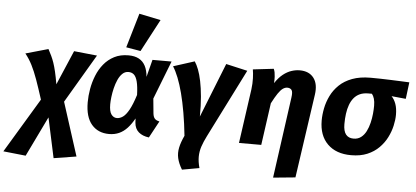

<svg xmlns="http://www.w3.org/2000/svg" viewBox="-152 -990 2942 1357"><g transform="rotate(5 1319.0 -312.0)"><path d="M6.1 -498.5 166 -543.8Q179.1 -519.2 189.4 -497.7Q199.7 -476.1 208.5 -450.5Q217.2 -424.9 225.7 -389.2Q234.1 -353.6 243.2 -300.5L308.2 -182.7L429.5 195.7L269.2 221.4L208.2 -62.5L144.1 -182.8Q118.1 -264.7 97.4 -322.4Q76.7 -380 55.4 -422Q34.1 -463.9 6.1 -498.5ZM243.2 -300.5 347.7 -544.5 511.6 -527.7 308.2 -182.7 208.2 -62.5 71 221.1 -88.6 204.2 144.1 -182.8Z M733.8 -548.8Q778.2 -548.8 807.7 -532.8Q837.3 -516.8 853.5 -485.5Q869.7 -454.3 873.3 -408.3L905 -531.6H1040.4L934.7 -259.8L944.9 -154.6Q947.9 -129.4 958.8 -117.9Q969.7 -106.4 991.7 -102.3L927.3 16.9Q882.3 11.3 854.7 -12.1Q827.1 -35.5 823.5 -78.5L821.9 -108.7Q799.6 -68.3 773.5 -39.9Q747.3 -11.4 715.5 2.9Q683.6 17.2 644.5 17.2Q566.2 17.2 520.6 -36Q475 -89.3 475 -193.2Q475 -238.8 483.6 -288.3Q492.3 -337.8 510.9 -384.1Q529.5 -430.4 559.8 -467.4Q590.1 -504.4 633 -526.6Q675.9 -548.8 733.8 -548.8ZM743.4 -431.5Q719.2 -431.5 701 -414.1Q682.8 -396.7 670.2 -368.6Q657.6 -340.5 649.7 -307.8Q641.8 -275.2 638.3 -244.8Q634.7 -214.5 634.7 -193.3Q634.7 -142.7 650.4 -121.4Q666 -100 689.7 -100Q711.4 -100 732.4 -114.7Q753.4 -129.4 774.8 -167.6Q796.2 -205.8 818 -274.9Q816 -335.6 807.1 -369.7Q798.2 -403.7 782.7 -417.6Q767.2 -431.5 743.4 -431.5ZM712.5 -604 784.4 -848.4 937.3 -816.8 815.3 -586.5Z M1053.7 -499.2 1203.6 -547.1Q1217.9 -526 1230.8 -492.7Q1243.7 -459.4 1253.4 -412Q1263.2 -364.7 1268.8 -302.7Q1274.4 -240.6 1273.5 -161.8L1426.8 -547.8L1579.1 -513.1L1334.5 -26.5Q1314.2 13.7 1302.5 48.7Q1290.9 83.7 1290.4 120.2Q1289.9 156.7 1302.3 201.3L1180.1 223.2Q1154.9 181.2 1146.7 144.7Q1138.4 108.2 1146.6 69.4Q1154.7 30.6 1177 -16.7Q1167.9 -104.3 1154.9 -179.4Q1141.9 -254.4 1126 -315.6Q1110 -376.7 1091.6 -423.1Q1073.1 -469.5 1053.7 -499.2Z M1948.6 -548.8Q2014.8 -548.8 2047.8 -505.9Q2080.9 -463 2069.9 -386.7L1983.9 207.9L1826.6 223.2L1906.3 -351.1Q1912.4 -392.5 1902.2 -405.7Q1892 -418.9 1871.9 -418.9Q1855.6 -418.9 1839.9 -407.8Q1824.2 -396.7 1806.4 -370.4Q1788.5 -344.1 1765 -298.8L1723.2 0H1565.2L1619.5 -384.7Q1624.9 -427.1 1623.5 -463.8Q1622.2 -500.6 1617.5 -526.4L1764.5 -543.5Q1769.8 -531.6 1772.3 -518.9Q1774.8 -506.2 1775.8 -488.1Q1776.8 -470 1775.1 -442.8Q1802.1 -483.5 1831.3 -506.4Q1860.4 -529.3 1890.3 -539Q1920.1 -548.8 1948.6 -548.8Z M2452.4 -540.2Q2488.3 -540.2 2522.7 -539.3Q2557.1 -538.5 2591.4 -537.2Q2625.7 -535.9 2659.4 -534.5Q2693.1 -533.2 2727.2 -531.6L2712.4 -413.3L2610.7 -423.3Q2630.5 -402.9 2641.8 -371.5Q2653.1 -340.1 2653.1 -294.9Q2653.1 -259.3 2643.6 -217.1Q2634.2 -174.9 2613.5 -133.7Q2592.9 -92.5 2558.8 -58.2Q2524.7 -23.8 2476.1 -3.3Q2427.6 17.2 2361.7 17.2Q2255.2 17.2 2194.4 -42.6Q2133.6 -102.5 2133.6 -209.3Q2133.6 -251.2 2142.8 -296.7Q2151.9 -342.2 2173.1 -385.5Q2194.2 -428.8 2230.5 -463.8Q2266.7 -498.8 2321.6 -519.5Q2376.5 -540.2 2452.4 -540.2ZM2470.7 -428.2H2445.2Q2410.9 -428.2 2385.8 -416.9Q2360.7 -405.6 2343.4 -384.6Q2326.1 -363.6 2315.6 -334.8Q2305 -306 2300.4 -271.4Q2295.7 -236.9 2295.7 -197.6Q2295.7 -148.6 2314.2 -124.8Q2332.8 -101 2368.6 -101Q2399.8 -101 2421.8 -117.9Q2443.8 -134.7 2457.8 -162.4Q2471.8 -190.1 2479.7 -222.9Q2487.6 -255.6 2490.7 -287.6Q2493.7 -319.7 2493.7 -344.8Q2493.7 -374.3 2487.5 -395Q2481.3 -415.7 2470.7 -428.2Z"/></g></svg>

Font: Fira Sans Variable
Style: Italic
Weight: 397
Italic angle: -8°
Designer: Carrois Corporate & Edenspiekermann AG
Foundry: Carrois Corporate GbR & Edenspiekermann AG
Version: Version 4.202